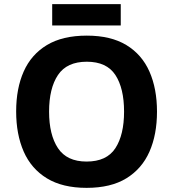

<svg xmlns="http://www.w3.org/2000/svg" viewBox="-20 -897 836 927"><path d="M738 -358Q738 -247 701.5 -164.5Q665 -82 590 -36Q515 10 398 10Q282 10 206.5 -36Q131 -82 94.5 -165Q58 -248 58 -359Q58 -470 94.5 -552Q131 -634 206.5 -679.5Q282 -725 399 -725Q515 -725 590 -679.5Q665 -634 701.5 -551.5Q738 -469 738 -358ZM217 -358Q217 -246 260 -181.5Q303 -117 398 -117Q495 -117 537 -181.5Q579 -246 579 -358Q579 -471 537 -535Q495 -599 399 -599Q303 -599 260 -535Q217 -471 217 -358ZM563 -877V-774H232V-877Z"/></svg>

Font: Noto Sans Bengali UI
Style: Bold
Weight: 700
Designer: Jelle Bosma - Monotype Design Team
Foundry: Monotype Imaging Inc.
Version: Version 2.003; ttfautohint (v1.8.4.7-5d5b)